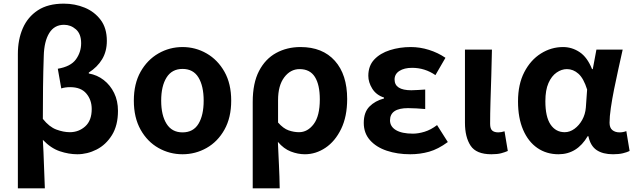

<svg xmlns="http://www.w3.org/2000/svg" viewBox="-20 -832 3481 1053"><path d="M78 201V-536Q78 -615 105 -677Q132 -739 187.5 -775.5Q243 -812 330 -812Q391 -812 444.5 -790Q498 -768 532 -723Q566 -678 566 -608Q566 -550 540 -507Q514 -464 467 -434V-429Q513 -421 549 -393Q585 -365 606 -322Q627 -279 627 -224Q627 -144 594 -91Q561 -38 510 -12Q459 14 404 14Q357 14 308 -2.5Q259 -19 215 -65Q219 3 221 69Q223 135 226 201ZM363 -107Q412 -107 447.5 -139Q483 -171 483 -234Q483 -284 453.5 -319Q424 -354 365 -354Q337 -354 316 -347L297 -455Q368 -467 396.5 -506.5Q425 -546 425 -595Q425 -646 396.5 -671Q368 -696 331 -696Q278 -696 250 -650.5Q222 -605 220 -525Q217 -439 216 -353.5Q215 -268 215 -180Q250 -136 289 -121.5Q328 -107 363 -107Z M981 14Q910 14 849 -20.5Q788 -55 751 -121Q714 -187 714 -280Q714 -373 751 -438.5Q788 -504 849 -539Q910 -574 981 -574Q1052 -574 1113 -539Q1174 -504 1211 -438.5Q1248 -373 1248 -280Q1248 -187 1211 -121Q1174 -55 1113 -20.5Q1052 14 981 14ZM981 -106Q1040 -106 1068.5 -153Q1097 -200 1097 -280Q1097 -360 1068.5 -407Q1040 -454 981 -454Q923 -454 893.5 -407Q864 -360 864 -280Q864 -200 893.5 -153Q923 -106 981 -106Z M1366 201V-273Q1366 -376 1400.5 -442.5Q1435 -509 1494.5 -541.5Q1554 -574 1628 -574Q1749 -574 1816.5 -498.5Q1884 -423 1884 -289Q1884 -193 1851 -125Q1818 -57 1765 -21.5Q1712 14 1652 14Q1614 14 1575 -1Q1536 -16 1504 -54Q1507 14 1510 75Q1513 136 1514 201ZM1620 -107Q1667 -107 1700.5 -151.5Q1734 -196 1734 -287Q1734 -367 1707 -410Q1680 -453 1623 -453Q1573 -453 1539 -408Q1505 -363 1505 -283V-160Q1534 -127 1563 -117Q1592 -107 1620 -107Z M2230 14Q2159 14 2101 -5.5Q2043 -25 2009 -63.5Q1975 -102 1975 -158Q1975 -216 2006 -247.5Q2037 -279 2086 -292V-297Q2043 -311 2021.5 -346Q2000 -381 2000 -416Q2000 -471 2032.5 -505.5Q2065 -540 2118.5 -557Q2172 -574 2233 -574Q2283 -574 2332.5 -558.5Q2382 -543 2423 -515L2368 -420Q2310 -460 2240 -460Q2197 -460 2170.5 -443Q2144 -426 2144 -396Q2144 -337 2236 -337Q2253 -337 2273 -338.5Q2293 -340 2312 -341V-234Q2288 -236 2264.5 -237.5Q2241 -239 2218 -239Q2119 -239 2119 -172Q2119 -138 2151.5 -118.5Q2184 -99 2245 -99Q2274 -99 2308.5 -109.5Q2343 -120 2377 -146L2436 -53Q2383 -14 2333.5 0Q2284 14 2230 14Z M2675 14Q2592 14 2561 -33Q2530 -80 2530 -159V-560H2678Q2677 -492 2674.5 -417.5Q2672 -343 2670 -274Q2668 -205 2668 -153Q2668 -126 2679.5 -116Q2691 -106 2713 -106Q2729 -106 2747 -112L2765 -4Q2749 3 2728.5 8.5Q2708 14 2675 14Z M3043 14Q2977 14 2927 -20.5Q2877 -55 2849 -120Q2821 -185 2821 -276Q2821 -370 2855.5 -436.5Q2890 -503 2946.5 -538.5Q3003 -574 3068 -574Q3117 -574 3159 -546Q3201 -518 3227 -453H3231L3251 -560H3395Q3384 -510 3371.5 -454Q3359 -398 3348 -343Q3337 -288 3330 -240Q3323 -192 3323 -159Q3323 -131 3338.5 -118.5Q3354 -106 3378 -106Q3397 -106 3415 -113L3433 -4Q3419 3 3396.5 8.5Q3374 14 3342 14Q3286 14 3252 -9Q3218 -32 3207 -85H3203Q3145 14 3043 14ZM3077 -107Q3105 -107 3130.5 -125.5Q3156 -144 3173 -174.5Q3190 -205 3193 -242L3200 -341Q3181 -402 3152.5 -427.5Q3124 -453 3089 -453Q3060 -453 3032.5 -434Q3005 -415 2988 -376.5Q2971 -338 2971 -277Q2971 -191 2999.5 -149Q3028 -107 3077 -107Z"/></svg>

Font: Chiron Sans HK TT
Style: Bold
Weight: 700
Designer: Ryoko NISHIZUKA 西塚涼子 (kana, bopomofo & ideographs); Paul D. Hunt (Latin, Greek & Cyrillic); Sandoll Communications 산돌커뮤니
Foundry: Adobe
Version: Version 2.022;hotconv 1.0.109;makeotfexe 2.5.65596